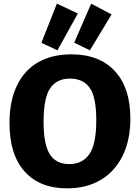

<svg xmlns="http://www.w3.org/2000/svg" viewBox="-20 -1019 766 1053"><path d="M32 -344Q32 -466 73.5 -551Q115 -636 191 -678.5Q267 -721 371 -721Q525 -721 610 -629Q695 -537 695 -368Q695 -251 652.5 -164.5Q610 -78 532 -32Q454 14 348 14Q198 14 115 -78.5Q32 -171 32 -344ZM508 -361Q508 -485 472.5 -536.5Q437 -588 363 -588Q292 -588 255.5 -535.5Q219 -483 219 -350Q219 -226 253.5 -172.5Q288 -119 360 -119Q432 -119 470 -173.5Q508 -228 508 -361ZM407 -945 295 -743 207 -784 292 -999ZM592 -940 473 -743 387 -785 480 -999Z"/></svg>

Font: Bitter Pro ExtraBold
Style: Regular
Weight: 800
Designer: Sol Matas, and Bitter project Authors
Foundry: Sol Matas
Version: Version 1.010